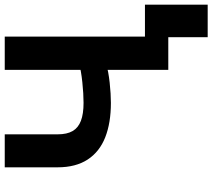

<svg xmlns="http://www.w3.org/2000/svg" viewBox="-64 -684 917 830"><g transform="rotate(-90 395.0 -268.5)"><path d="M229.8 -707V-478.4Q229.8 -438 244 -413.5Q258.3 -389 288.3 -377.7Q318.2 -366.3 365.9 -366.3Q405.1 -366.3 455.3 -371.6Q505.5 -376.9 534 -385.4V-268.7Q502.7 -258.8 453.4 -253.4Q404.1 -248.1 365.9 -248.1Q279.3 -248.1 216.9 -272.6Q154.4 -297.2 120.8 -348.6Q87.2 -400.1 87.2 -478.4V-707ZM652.2 -707V0H508.4V-707ZM790.2 170.3H649.8V-100.9H790.2Z"/></g></svg>

Font: Pretendard Std Variable
Style: Regular
Weight: 400
Designer: Base glyphs from Inter by Rasmus Andersson; Hangeul glyphs from Noto Sans CJK(Source Han Sans) by Jang Soo-young and Kan
Foundry: Kil Hyung-jin
Version: Version 1.309;Glyphs 3.2 (3225)